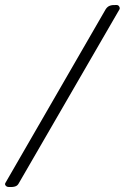

<svg xmlns="http://www.w3.org/2000/svg" viewBox="-80 -684 497 765"><path d="M-58 44 341 -647Q348 -658 358.5 -661.5Q369 -665 385 -664Q392 -664 395.5 -657Q399 -650 395 -645L-5 46Q-10 56 -20 59Q-30 62 -45 61Q-53 61 -57.5 55.5Q-62 50 -58 44Z"/></svg>

Font: EB Garamond Medium
Style: Italic
Weight: 500
Italic angle: -17.2°
Designer: Georg Duffner and Octavio Pardo
Foundry: Georg Duffner
Version: Version 1.000